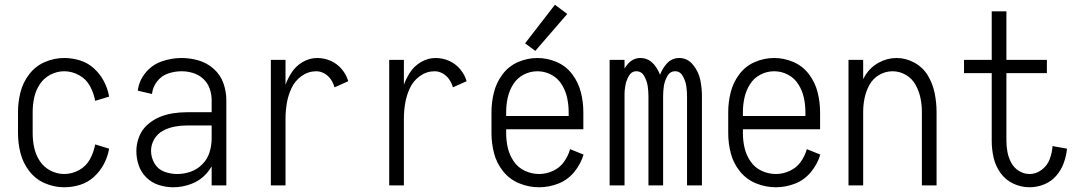

<svg xmlns="http://www.w3.org/2000/svg" viewBox="-20 -783 4540 811"><path d="M251 8Q209 8 169.5 -9Q130 -26 103.5 -60.5Q77 -95 66.5 -136.5Q56 -178 56 -220V-310Q56 -352 66.5 -393.5Q77 -435 103.5 -469.5Q130 -504 169.5 -521Q209 -538 251 -538Q286 -538 319 -527.5Q352 -517 377.5 -493.5Q403 -470 419 -439.5Q435 -409 441 -375L382 -357Q376 -390 360 -419.5Q344 -449 314 -465.5Q284 -482 251 -482Q221 -482 193 -467.5Q165 -453 148 -427Q131 -401 124.5 -371Q118 -341 118 -310V-220Q118 -189 124.5 -159Q131 -129 148 -103Q165 -77 193 -62.5Q221 -48 251 -48Q284 -48 314 -64.5Q344 -81 360 -110.5Q376 -140 382 -173L441 -155Q435 -121 419 -90.5Q403 -60 377.5 -36.5Q352 -13 319 -2.5Q286 8 251 8Z M712 8Q681 8 651 -1.5Q621 -11 598.5 -33Q576 -55 566 -84.5Q556 -114 556 -144.5Q556 -175 567 -204Q578 -233 600.5 -254Q623 -275 650.5 -287Q678 -299 708 -304Q738 -309 769 -309H874V-361Q874 -385 865.5 -409Q857 -433 838.5 -450Q820 -467 796 -474.5Q772 -482 747 -482Q718 -482 690 -472.5Q662 -463 643.5 -439Q625 -415 622 -386L562 -400Q567 -442 595 -476Q623 -510 664 -524Q705 -538 747 -538Q784 -538 819.5 -527.5Q855 -517 883 -492Q911 -467 923.5 -432Q936 -397 936 -361V0H874V-80Q865 -65 853 -51Q827 -21 789 -6.5Q751 8 712 8ZM728 -48Q758 -48 786 -58Q814 -68 835 -89.5Q856 -111 865 -139.5Q874 -168 874 -198V-253H769Q743 -253 717 -248Q691 -243 668 -230.5Q645 -218 631.5 -195Q618 -172 618 -146Q618 -118 632.5 -93Q647 -68 673.5 -58Q700 -48 728 -48Z M1124 0V-530H1186V-425Q1195 -450 1210 -474Q1228 -503 1257.5 -520.5Q1287 -538 1320 -538Q1350 -538 1377 -526Q1404 -514 1423.5 -491Q1443 -468 1451 -440L1393 -414Q1388 -432 1377.5 -447.5Q1367 -463 1350.5 -472.5Q1334 -482 1316 -482Q1282 -482 1254 -462Q1226 -442 1211.5 -411Q1197 -380 1191.5 -347Q1186 -314 1186 -281V0Z M1624 0V-530H1686V-425Q1695 -450 1710 -474Q1728 -503 1757.5 -520.5Q1787 -538 1820 -538Q1850 -538 1877 -526Q1904 -514 1923.5 -491Q1943 -468 1951 -440L1893 -414Q1888 -432 1877.5 -447.5Q1867 -463 1850.5 -472.5Q1834 -482 1816 -482Q1782 -482 1754 -462Q1726 -442 1711.5 -411Q1697 -380 1691.5 -347Q1686 -314 1686 -281V0Z M2257 8Q2214 8 2173.5 -8.5Q2133 -25 2105.5 -59Q2078 -93 2067 -135Q2056 -177 2056 -220V-310Q2056 -352 2066.5 -393.5Q2077 -435 2103 -469.5Q2129 -504 2168.5 -521Q2208 -538 2250 -538Q2292 -538 2331.5 -521Q2371 -504 2397 -469.5Q2423 -435 2433.5 -393.5Q2444 -352 2444 -310V-237H2118V-220Q2118 -189 2125 -158.5Q2132 -128 2150 -101.5Q2168 -75 2197 -61.5Q2226 -48 2257 -48Q2287 -48 2315.5 -61Q2344 -74 2362 -99Q2380 -124 2388 -153L2445 -130Q2433 -90 2405.5 -56.5Q2378 -23 2338.5 -7.5Q2299 8 2257 8ZM2118 -293H2382V-310Q2382 -340 2375.5 -370Q2369 -400 2352.5 -426.5Q2336 -453 2308.5 -467.5Q2281 -482 2250 -482Q2219 -482 2191.5 -467.5Q2164 -453 2147.5 -426.5Q2131 -400 2124.5 -370Q2118 -340 2118 -310ZM2241 -568 2198 -600 2324 -763 2376 -724Z M2555 0V-530H2618V-494Q2623 -501 2628 -508Q2651 -538 2685 -538Q2720 -538 2744 -509Q2760 -489 2768 -467Q2776 -489 2791 -508Q2814 -538 2849 -538Q2884 -538 2907.5 -509Q2931 -480 2938 -445.5Q2945 -411 2945 -376V0H2882V-376Q2882 -397 2879 -418.5Q2876 -440 2864.5 -461Q2853 -482 2832 -482Q2810 -482 2798.5 -461Q2787 -440 2784 -418.5Q2781 -397 2781 -376V0H2719V-376Q2719 -397 2716 -418.5Q2713 -440 2701.5 -461Q2690 -482 2668 -482Q2647 -482 2635.5 -461Q2624 -440 2621 -418Q2618 -402 2618 -386V0Z M3257 8Q3214 8 3173.5 -8.5Q3133 -25 3105.5 -59Q3078 -93 3067 -135Q3056 -177 3056 -220V-310Q3056 -352 3066.5 -393.5Q3077 -435 3103 -469.5Q3129 -504 3168.5 -521Q3208 -538 3250 -538Q3292 -538 3331.5 -521Q3371 -504 3397 -469.5Q3423 -435 3433.5 -393.5Q3444 -352 3444 -310V-237H3118V-220Q3118 -189 3125 -158.5Q3132 -128 3150 -101.5Q3168 -75 3197 -61.5Q3226 -48 3257 -48Q3287 -48 3315.5 -61Q3344 -74 3362 -99Q3380 -124 3388 -153L3445 -130Q3433 -90 3405.5 -56.5Q3378 -23 3338.5 -7.5Q3299 8 3257 8ZM3118 -293H3382V-310Q3382 -340 3375.5 -370Q3369 -400 3352.5 -426.5Q3336 -453 3308.5 -467.5Q3281 -482 3250 -482Q3219 -482 3191.5 -467.5Q3164 -453 3147.5 -426.5Q3131 -400 3124.5 -370Q3118 -340 3118 -310Z M3564 0V-530H3626V-449Q3630 -456 3634 -463Q3655 -498 3691 -518Q3727 -538 3767 -538Q3807 -538 3843 -518Q3879 -498 3899.5 -463.5Q3920 -429 3928 -389.5Q3936 -350 3936 -310V0H3874V-310Q3874 -340 3868 -369Q3862 -398 3847.5 -424.5Q3833 -451 3806.5 -466.5Q3780 -482 3750 -482Q3720 -482 3693.5 -466.5Q3667 -451 3652.5 -424.5Q3638 -398 3632 -369Q3626 -340 3626 -310V0Z M4329 8Q4293 8 4260 -7.5Q4227 -23 4206 -52.5Q4185 -82 4177 -117Q4169 -152 4169 -188V-474H4052V-530H4169V-735H4231V-530H4402V-474H4231V-188Q4231 -164 4235.5 -140.5Q4240 -117 4251.5 -95.5Q4263 -74 4284 -61Q4305 -48 4329 -48Q4357 -48 4380.5 -66Q4404 -84 4414 -111Q4424 -138 4426 -166L4487 -155Q4484 -124 4473 -94Q4462 -64 4441 -40Q4420 -16 4390 -4Q4360 8 4329 8Z"/></svg>

Font: Iosevka SS01 Light
Style: Regular
Weight: 300
Monospace: yes
Designer: Belleve Invis
Foundry: Belleve Invis
Version: 2.3.3; ttfautohint (v1.8.3)